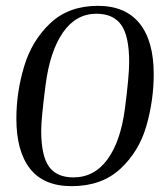

<svg xmlns="http://www.w3.org/2000/svg" viewBox="-20 -627 558 657"><path d="M36 -221Q36 -311 62.5 -399.5Q89 -488 152 -547.5Q215 -607 315 -607Q409 -607 457.5 -547Q506 -487 506 -373Q506 -284 481 -196.5Q456 -109 392 -49.5Q328 10 225 10Q130 10 83 -49.5Q36 -109 36 -221ZM422 -415Q422 -503 395 -541.5Q368 -580 310 -580Q240 -580 195.5 -516Q151 -452 136 -336.5Q121 -221 121 -180Q121 -94 147.5 -57Q174 -20 231 -20Q303 -20 348 -82Q393 -144 407.5 -255.5Q422 -367 422 -415Z"/></svg>

Font: Unna
Style: Italic
Weight: 400
Italic angle: -8.05°
Designer: Jorge de Buen Unna
Foundry: Omnibus-Type
Version: Version 2.008